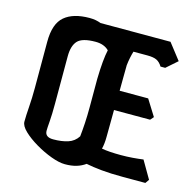

<svg xmlns="http://www.w3.org/2000/svg" viewBox="-96 -744 829 832"><g transform="rotate(15 318.0 -328.0)"><path d="M266 -8Q240 -8 203.5 -21.5Q167 -35 131.5 -56Q96 -77 72.5 -99.5Q49 -122 49 -141Q49 -167 52 -207.5Q55 -248 55 -293V-501Q55 -582 94 -615Q133 -648 206 -648Q222 -648 234.5 -645.5Q247 -643 257 -639H571L627 -567L578 -524H557Q546 -542 531.5 -549Q517 -556 490 -556H427Q423 -543 419.5 -526.5Q416 -510 414 -491Q414 -488 414 -485Q414 -470 413.5 -441Q413 -412 413 -377H541L586 -305L573 -290H411Q411 -257 410.5 -226Q410 -195 410 -170Q410 -139 404 -115Q420 -112 442 -110.5Q464 -109 490 -109Q517 -109 542.5 -111Q568 -113 590 -116L636 -37L624 -20H522Q468 -20 427 -24Q386 -28 357 -34Q339 -21 317 -14.5Q295 -8 266 -8ZM189 -99Q227 -99 255 -108Q283 -117 299 -142Q302 -169 304 -202.5Q306 -236 306 -275V-402Q307 -446 310 -478.5Q313 -511 318 -533Q296 -555 258 -555Q198 -555 177.5 -532.5Q157 -510 157 -463V-250Q157 -202 154.5 -171Q152 -140 152 -128Q152 -99 189 -99Z"/></g></svg>

Font: Jaini
Style: Regular
Weight: 400
Designer: Maithili Shingre, Girish Dalvi (Devanagari), Taresh Vohra (Latin)
Foundry: Ek Type
Version: Version 2.000; ttfautohint (v1.8.4.7-5d5b)